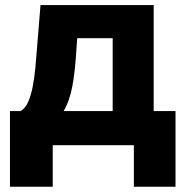

<svg xmlns="http://www.w3.org/2000/svg" viewBox="-20 -562 718 743"><path d="M18.6 160.6V-132.3H59.6Q77.6 -142.1 88.9 -167.5Q100.1 -192.9 106.7 -227.5Q113.3 -262.2 116.9 -300.3Q120.6 -338.4 123 -373.5L136.7 -542.5H574.7V-132.3H659.2V160.6H498V0H184.1V160.6ZM226.1 -132.3H416V-414.1H278.8L275.9 -373.5Q271 -287.1 260 -228.5Q249 -169.9 226.1 -132.3Z"/></svg>

Font: Inter 16pt ExtraBold
Style: Regular
Weight: 800
Version: Version 4.001;git-66647c0bb